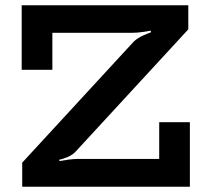

<svg xmlns="http://www.w3.org/2000/svg" viewBox="-20 -706 792 726"><path d="M64 0V-91L486 -549Q500 -562 519.5 -571Q539 -580 551 -584L550 -590Q538 -588 519 -585Q500 -582 480 -582H178V-442H62V-686H692V-595L268 -135Q256 -121 236 -112.5Q216 -104 204 -102L205 -97Q215 -99 236 -102Q257 -105 275 -105H582V-244H698V0Z"/></svg>

Font: BioRhyme
Style: Bold
Weight: 700
Designer: Aoife Mooney
Foundry: Aoife Mooney Type
Version: Version 1.600;gftools[0.9.33]